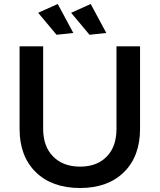

<svg xmlns="http://www.w3.org/2000/svg" viewBox="-20 -932 799 961"><path d="M269 -912 347 -767 263 -758 171 -868ZM434 -912 512 -767 428 -758 336 -868ZM196 -287Q196 -199 246 -148.5Q296 -98 381 -98Q465 -98 514 -148Q563 -198 563 -287V-700H681V-287Q681 -150 600.5 -70.5Q520 9 381 9Q240 9 159 -70.5Q78 -150 78 -287V-700H196Z"/></svg>

Font: Montserrat-Arabic
Style: Regular
Weight: 400
Designer: Mohamed Gaber
Foundry: Kief Type Foundry
Version: Version 5.008;PS 005.008;hotconv 1.0.88;makeotf.lib2.5.64775